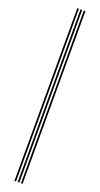

<svg xmlns="http://www.w3.org/2000/svg" viewBox="-197 -933 560 1076"><g transform="rotate(20 83.0 -395.0)"><path d="M97.5 120V-910H107.2V120ZM58.5 120V-910H68.2V120ZM78 120V-910H87.8V120Z"/></g></svg>

Font: Big Shoulders Inline Text ExtraLight
Style: Regular
Weight: 250
Version: Version 2.002